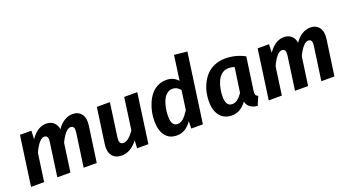

<svg xmlns="http://www.w3.org/2000/svg" viewBox="-56 -1335 3486 1931"><g transform="rotate(-20 1687.0 -370.0)"><path d="M670.9 -545.9Q733.4 -545.9 765.4 -502.2Q797.4 -458.5 787.1 -383.8L732.9 0H592.8L643.1 -355Q648.9 -397.5 639.4 -413.3Q629.9 -429.2 608.9 -429.2Q554.7 -429.2 494.1 -304.2L451.2 0H311L360.8 -355Q366.7 -397.5 356.9 -413.3Q347.2 -429.2 327.1 -429.2Q297.9 -429.2 268.3 -393.8Q238.8 -358.4 211.9 -298.8L169.9 0H29.8L104 -529.8H226.1L222.2 -439.9Q293.9 -545.9 389.2 -545.9Q435.5 -545.9 467 -519.3Q498.5 -492.7 505.9 -443.8Q538.1 -492.2 581.3 -519Q624.5 -545.9 670.9 -545.9Z M999.5 16.1Q927.7 16.1 894.8 -29.1Q861.8 -74.2 873.5 -151.9L926.8 -529.8H1066.4L1016.6 -171.9Q1011.2 -130.4 1021.2 -113.8Q1031.2 -97.2 1056.6 -97.2Q1109.9 -97.2 1172.4 -189.9L1219.7 -529.8H1359.4L1285.6 0H1164.6L1169.4 -83Q1092.3 16.1 999.5 16.1Z M1835 -755.9 1973.1 -741.2 1869.1 0H1745.1L1746.1 -78.1Q1682.1 16.1 1588.4 16.1Q1506.8 16.1 1464.1 -40.3Q1421.4 -96.7 1421.4 -196.8Q1421.4 -241.7 1429.9 -288.1Q1438.5 -334.5 1458.3 -381.3Q1478 -428.2 1506.3 -464.4Q1534.7 -500.5 1577.9 -523.2Q1621.1 -545.9 1673.3 -545.9Q1751 -545.9 1798.3 -491.2ZM1703.1 -440.9Q1672.9 -440.9 1648.4 -423.8Q1624 -406.7 1609.4 -380.6Q1594.7 -354.5 1585 -320.6Q1575.2 -286.6 1571.3 -255.4Q1567.4 -224.1 1567.4 -193.8Q1567.4 -89.8 1632.3 -89.8Q1666.5 -89.8 1695.8 -116.7Q1725.1 -143.6 1756.3 -192.9L1785.2 -397Q1752 -440.9 1703.1 -440.9Z M2304.2 -545.9Q2415.5 -545.9 2513.2 -493.2L2463.4 -145Q2459.5 -115.7 2464.4 -101.8Q2469.2 -87.9 2490.2 -79.1L2450.2 14.2Q2352.1 4.4 2334 -74.2Q2269.5 16.1 2176.3 16.1Q2094.2 16.1 2049.1 -40.3Q2003.9 -96.7 2003.9 -192.9Q2003.9 -240.2 2013.7 -287.6Q2023.4 -335 2046.4 -382.1Q2069.3 -429.2 2103 -465.1Q2136.7 -501 2188.7 -523.4Q2240.7 -545.9 2304.2 -545.9ZM2301.3 -442.9Q2261.7 -442.9 2231.2 -419.2Q2200.7 -395.5 2183.6 -357.4Q2166.5 -319.3 2158.2 -277.3Q2149.9 -235.4 2149.9 -192.9Q2149.9 -89.8 2218.3 -89.8Q2248.5 -89.8 2274.9 -110.1Q2301.3 -130.4 2328.1 -168.9L2366.2 -431.2Q2336.9 -442.9 2301.3 -442.9Z M3214.8 -545.9Q3277.3 -545.9 3309.3 -502.2Q3341.3 -458.5 3331.1 -383.8L3276.9 0H3136.7L3187 -355Q3192.9 -397.5 3183.3 -413.3Q3173.8 -429.2 3152.8 -429.2Q3098.6 -429.2 3038.1 -304.2L2995.1 0H2855L2904.8 -355Q2910.6 -397.5 2900.9 -413.3Q2891.1 -429.2 2871.1 -429.2Q2841.8 -429.2 2812.3 -393.8Q2782.7 -358.4 2755.9 -298.8L2713.9 0H2573.7L2647.9 -529.8H2770L2766.1 -439.9Q2837.9 -545.9 2933.1 -545.9Q2979.5 -545.9 3011 -519.3Q3042.5 -492.7 3049.8 -443.8Q3082 -492.2 3125.2 -519Q3168.5 -545.9 3214.8 -545.9Z"/></g></svg>

Font: FiraGO SemiBold
Style: Italic
Weight: 600
Italic angle: -8°
Designer: bBox Type GmbH
Foundry: bBox Type GmbH
Version: Version 1.001;PS 001.001;hotconv 1.0.88;makeotf.lib2.5.64775